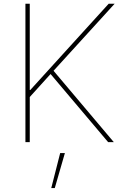

<svg xmlns="http://www.w3.org/2000/svg" viewBox="-20 -747 656 1009"><path d="M113.6 0V-727.3H136.4V-274.1H139.2L551.1 -727.3H582.4L261.4 -375L578.1 0H548.3L245.7 -358L136.4 -237.2V0ZM249.3 241.5 296.2 57.5H321L267.8 241.5Z"/></svg>

Font: Inter Thin BETA
Style: Regular
Weight: 100
Designer: Rasmus Andersson
Foundry: rsms
Version: Version 3.011;git-f93a4a705